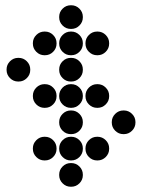

<svg xmlns="http://www.w3.org/2000/svg" viewBox="-20 -715 640 730"><path d="M249 -695Q231 -695 218 -682Q205 -669 205 -651V-649Q205 -631 218 -618Q231 -605 249 -605H251Q269 -605 282 -618Q295 -631 295 -649V-651Q295 -669 282 -682Q269 -695 251 -695ZM149 -595Q131 -595 118 -582Q105 -569 105 -551V-549Q105 -531 118 -518Q131 -505 149 -505H151Q169 -505 182 -518Q195 -531 195 -549V-551Q195 -569 182 -582Q169 -595 151 -595ZM249 -595Q231 -595 218 -582Q205 -569 205 -551V-549Q205 -531 218 -518Q231 -505 249 -505H251Q269 -505 282 -518Q295 -531 295 -549V-551Q295 -569 282 -582Q269 -595 251 -595ZM349 -595Q331 -595 318 -582Q305 -569 305 -551V-549Q305 -531 318 -518Q331 -505 349 -505H351Q369 -505 382 -518Q395 -531 395 -549V-551Q395 -569 382 -582Q369 -595 351 -595ZM49 -495Q31 -495 18 -482Q5 -469 5 -451V-449Q5 -431 18 -418Q31 -405 49 -405H51Q69 -405 82 -418Q95 -431 95 -449V-451Q95 -469 82 -482Q69 -495 51 -495ZM249 -495Q231 -495 218 -482Q205 -469 205 -451V-449Q205 -431 218 -418Q231 -405 249 -405H251Q269 -405 282 -418Q295 -431 295 -449V-451Q295 -469 282 -482Q269 -495 251 -495ZM149 -395Q131 -395 118 -382Q105 -369 105 -351V-349Q105 -331 118 -318Q131 -305 149 -305H151Q169 -305 182 -318Q195 -331 195 -349V-351Q195 -369 182 -382Q169 -395 151 -395ZM249 -395Q231 -395 218 -382Q205 -369 205 -351V-349Q205 -331 218 -318Q231 -305 249 -305H251Q269 -305 282 -318Q295 -331 295 -349V-351Q295 -369 282 -382Q269 -395 251 -395ZM349 -395Q331 -395 318 -382Q305 -369 305 -351V-349Q305 -331 318 -318Q331 -305 349 -305H351Q369 -305 382 -318Q395 -331 395 -349V-351Q395 -369 382 -382Q369 -395 351 -395ZM249 -295Q231 -295 218 -282Q205 -269 205 -251V-249Q205 -231 218 -218Q231 -205 249 -205H251Q269 -205 282 -218Q295 -231 295 -249V-251Q295 -269 282 -282Q269 -295 251 -295ZM449 -295Q431 -295 418 -282Q405 -269 405 -251V-249Q405 -231 418 -218Q431 -205 449 -205H451Q469 -205 482 -218Q495 -231 495 -249V-251Q495 -269 482 -282Q469 -295 451 -295ZM149 -195Q131 -195 118 -182Q105 -169 105 -151V-149Q105 -131 118 -118Q131 -105 149 -105H151Q169 -105 182 -118Q195 -131 195 -149V-151Q195 -169 182 -182Q169 -195 151 -195ZM249 -195Q231 -195 218 -182Q205 -169 205 -151V-149Q205 -131 218 -118Q231 -105 249 -105H251Q269 -105 282 -118Q295 -131 295 -149V-151Q295 -169 282 -182Q269 -195 251 -195ZM349 -195Q331 -195 318 -182Q305 -169 305 -151V-149Q305 -131 318 -118Q331 -105 349 -105H351Q369 -105 382 -118Q395 -131 395 -149V-151Q395 -169 382 -182Q369 -195 351 -195ZM249 -95Q231 -95 218 -82Q205 -69 205 -51V-49Q205 -31 218 -18Q231 -5 249 -5H251Q269 -5 282 -18Q295 -31 295 -49V-51Q295 -69 282 -82Q269 -95 251 -95Z"/></svg>

Font: Doto Rounded Black
Style: Regular
Weight: 900
Monospace: yes
Version: Version 1.000